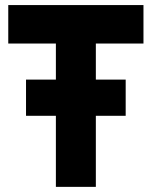

<svg xmlns="http://www.w3.org/2000/svg" viewBox="-20 -730 600 760"><path d="M201.2 -557.6Q181.6 -557.6 163.1 -557.6Q144.5 -557.6 126 -557.6Q111.3 -557.6 95.7 -557.6Q81.1 -557.6 66.4 -557.6Q53.7 -557.6 40 -557.6Q26.4 -557.6 12.7 -557.6Q12.7 -560.5 12.7 -563.5Q12.7 -565.4 12.7 -568.4Q12.7 -583 12.7 -597.7Q12.7 -613.3 12.7 -627.9Q12.7 -638.7 12.7 -648.4Q12.7 -659.2 12.7 -668.9Q12.7 -679.7 12.7 -689.5Q12.7 -700.2 12.7 -710Q15.6 -710 17.6 -710Q20.5 -710 23.4 -710Q82 -710 139.6 -710Q198.2 -710 256.8 -710Q297.9 -710 337.9 -710Q377.9 -710 418 -710Q450.2 -710 482.4 -710Q515.6 -710 547.9 -710Q547.9 -707 547.9 -705.1Q547.9 -702.1 547.9 -700.2Q547.9 -684.6 547.9 -669.9Q547.9 -655.3 547.9 -639.6Q547.9 -629.9 547.9 -619.1Q547.9 -609.4 547.9 -598.6Q547.9 -588.9 547.9 -578.1Q547.9 -568.4 547.9 -557.6Q545.9 -557.6 543 -557.6Q540 -557.6 538.1 -557.6Q531.2 -557.6 524.4 -557.6Q517.6 -557.6 510.7 -557.6Q496.1 -557.6 481.4 -557.6Q466.8 -557.6 452.1 -557.6Q437.5 -557.6 422.9 -557.6Q408.2 -557.6 393.6 -557.6Q384.8 -557.6 376 -557.6Q367.2 -557.6 359.4 -557.6Q359.4 -542 359.4 -526.4Q359.4 -509.8 359.4 -494.1Q359.4 -481.4 359.4 -468.8Q359.4 -456.1 359.4 -443.4Q359.4 -435.5 359.4 -428.7Q359.4 -421.9 359.4 -415Q370.1 -415 380.9 -415Q391.6 -415 403.3 -415Q412.1 -415 421.9 -415Q430.7 -415 440.4 -415Q449.2 -415 459 -415Q468.8 -415 477.5 -415Q477.5 -412.1 477.5 -410.2Q477.5 -407.2 477.5 -405.3Q477.5 -390.6 477.5 -377Q477.5 -362.3 477.5 -348.6Q477.5 -338.9 477.5 -329.1Q477.5 -319.3 477.5 -309.6Q477.5 -299.8 477.5 -290Q477.5 -280.3 477.5 -271.5Q475.6 -271.5 472.7 -271.5Q470.7 -271.5 467.8 -271.5Q454.1 -271.5 441.4 -271.5Q427.7 -271.5 414.1 -271.5Q404.3 -271.5 395.5 -271.5Q385.7 -271.5 377 -271.5Q372.1 -271.5 368.2 -271.5Q363.3 -271.5 359.4 -271.5Q359.4 -241.2 359.4 -211.9Q359.4 -182.6 359.4 -153.3Q359.4 -130.9 359.4 -109.4Q359.4 -87.9 359.4 -65.4Q359.4 -46.9 359.4 -27.3Q359.4 -8.8 359.4 9.8Q356.4 9.8 353.5 9.8Q351.6 9.8 348.6 9.8Q333 9.8 317.4 9.8Q301.8 9.8 286.1 9.8Q275.4 9.8 264.6 9.8Q253.9 9.8 243.2 9.8Q232.4 9.8 221.7 9.8Q211.9 9.8 201.2 9.8Q201.2 7.8 201.2 4.9Q201.2 2.9 201.2 0Q201.2 -32.2 201.2 -63.5Q201.2 -95.7 201.2 -127.9Q201.2 -149.4 201.2 -171.9Q201.2 -193.4 201.2 -215.8Q201.2 -229.5 201.2 -243.2Q201.2 -256.8 201.2 -271.5Q190.4 -271.5 178.7 -271.5Q168 -271.5 157.2 -271.5Q148.4 -271.5 138.7 -271.5Q129.9 -271.5 120.1 -271.5Q111.3 -271.5 101.6 -271.5Q92.8 -271.5 83 -271.5Q83 -273.4 83 -276.4Q83 -278.3 83 -281.2Q83 -294.9 83 -309.6Q83 -323.2 83 -336.9Q83 -346.7 83 -356.4Q83 -366.2 83 -376Q83 -385.7 83 -395.5Q83 -405.3 83 -415Q85.9 -415 87.9 -415Q90.8 -415 92.8 -415Q106.4 -415 120.1 -415Q132.8 -415 146.5 -415Q156.2 -415 165 -415Q173.8 -415 183.6 -415Q187.5 -415 192.4 -415Q196.3 -415 201.2 -415Q201.2 -430.7 201.2 -447.3Q201.2 -462.9 201.2 -479.5Q201.2 -492.2 201.2 -504.9Q201.2 -517.6 201.2 -530.3Q201.2 -534.2 201.2 -538.1Q201.2 -543 201.2 -546.9Q201.2 -549.8 201.2 -552.7Q201.2 -555.7 201.2 -557.6Z"/></svg>

Font: LeFont
Style: Bold
Weight: 800
Designer: Leryon MEDIA
Version: Version 1.0